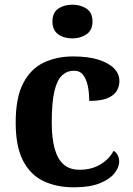

<svg xmlns="http://www.w3.org/2000/svg" viewBox="-20 -790 567 820"><path d="M295 10Q222 10 166 -16.5Q110 -43 78.5 -103.5Q47 -164 47 -266Q47 -374 79.5 -435.5Q112 -497 167.5 -523Q223 -549 292 -549Q357 -549 401 -535Q445 -521 467.5 -497.5Q490 -474 490 -444Q490 -423 479.5 -403.5Q469 -384 441 -371.5Q413 -359 361 -359Q361 -394 355 -423Q349 -452 335 -470Q321 -488 296 -488Q267 -488 245.5 -468.5Q224 -449 212.5 -401Q201 -353 201 -267Q201 -200 213.5 -155Q226 -110 252 -87.5Q278 -65 320 -65Q372 -65 410 -88.5Q448 -112 465 -146Q477 -139 483 -126.5Q489 -114 489 -100Q489 -75 468.5 -49.5Q448 -24 405.5 -7Q363 10 295 10ZM289.1 -626Q253 -626 228.5 -643.5Q204 -661 204 -698Q204 -736 228.7 -753Q253.5 -770 289.5 -770Q324 -770 349.5 -753Q375 -736 375 -698Q375 -661 349.4 -643.5Q323.8 -626 289.1 -626Z"/></svg>

Font: Noto Serif Gujarati
Style: Regular
Weight: 400
Designer: Universal Thirst, Indian Type Foundry and the Monotype Design Team
Foundry: Monotype Imaging Inc.
Version: Version 2.102